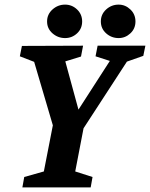

<svg xmlns="http://www.w3.org/2000/svg" viewBox="-20 -812 650 832"><path d="M77 0 85 -45 170 -69 209 -269 128 -544 66 -568 75 -613 340 -614 331 -567 263 -546 320 -337 456 -548 394 -568 403 -614H610L601 -570L530 -545L342 -256L306 -69L381 -45L373 0ZM494 -647Q463 -647 440 -667.5Q417 -688 417 -719Q417 -750 440 -771Q463 -792 494 -792Q523 -792 545 -771Q567 -750 567 -719Q567 -688 545 -667.5Q523 -647 494 -647ZM262 -647Q231 -647 207.5 -667.5Q184 -688 184 -719Q184 -750 207.5 -771Q231 -792 262 -792Q292 -792 314 -771Q336 -750 336 -719Q336 -688 314 -667.5Q292 -647 262 -647Z"/></svg>

Font: Manuale
Style: Bold Italic
Weight: 700
Italic angle: -11°
Version: Version 1.002